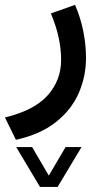

<svg xmlns="http://www.w3.org/2000/svg" viewBox="-39 -299 406 776"><path d="M122.6 456.5 26.4 295.4H90.8L158.2 410.6L226.1 295.4H290.5L193.8 456.5ZM264.2 -279.3Q286.6 -228 297.6 -173.1Q308.6 -118.2 308.6 -64.9Q308.6 10.7 278.8 78.1Q249 145.5 186.5 194.8Q124 244.1 25.4 266.1L-19 175.8Q99.6 147 153.8 86.2Q208 25.4 208 -57.1Q208 -147.5 166.5 -244.6Z"/></svg>

Font: Vazir Medium WOL-UI
Style: Medium-WOL-UI
Weight: 500
Designer: Saber Rastikerdar
Foundry: Saber Rastikerdar
Version: Version 30.1.0